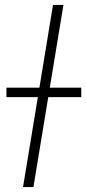

<svg xmlns="http://www.w3.org/2000/svg" viewBox="-20 -755 348 775"><path d="M73 0 194 -735H236L115 0ZM308 -363H6V-401H308Z"/></svg>

Font: Iosevka Aile Extralight
Style: Italic
Weight: 200
Italic angle: -9°
Designer: Belleve Invis
Foundry: Belleve Invis
Version: Version 31.1.0; ttfautohint (v1.8.4)